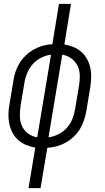

<svg xmlns="http://www.w3.org/2000/svg" viewBox="-20 -755 540 990"><path d="M127 215 162 6Q137 2 114.5 -7.5Q92 -17 74 -33Q56 -49 44.5 -70.5Q33 -92 28 -116Q23 -140 23.5 -166Q24 -192 29 -218L49 -338Q52 -361 60 -385Q68 -409 81.5 -430.5Q95 -452 114 -470Q133 -488 155.5 -500.5Q178 -513 202 -519.5Q226 -526 250 -527L284 -735H346L312 -526Q336 -522 359 -512.5Q382 -503 400 -487Q418 -471 429.5 -449.5Q441 -428 446 -404Q451 -380 450 -354Q449 -328 445 -302L425 -182Q421 -159 413 -135Q405 -111 392 -89.5Q379 -68 360 -50Q341 -32 318.5 -19.5Q296 -7 272 -0.5Q248 6 224 7L189 215ZM172 -47 243 -473Q218 -470 192.5 -457.5Q167 -445 149 -424.5Q131 -404 120.5 -379Q110 -354 106 -329L86 -209Q82 -182 82.5 -155Q83 -128 93.5 -105Q104 -82 125 -66.5Q146 -51 172 -47ZM230 -47Q256 -50 281 -62.5Q306 -75 324.5 -95.5Q343 -116 353 -141Q363 -166 367 -191L387 -311Q392 -338 391.5 -365Q391 -392 380 -415Q369 -438 348 -453.5Q327 -469 301 -473Z"/></svg>

Font: Iosevka Light
Style: Italic
Weight: 300
Italic angle: -9°
Monospace: yes
Designer: Belleve Invis
Foundry: Belleve Invis
Version: Version 32.5.0; ttfautohint (v1.8.4)